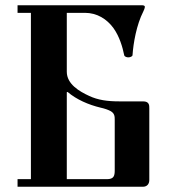

<svg xmlns="http://www.w3.org/2000/svg" viewBox="-20 -713 648 733"><path d="M47 0H525C541 0 550 -10 550 -26V-300C550 -311 550 -326 526 -326H435C390 -326 354 -331 320 -347C283 -364 235 -392 235 -439V-664H304C351 -664 388 -640 413 -606C436 -574 448 -533 454 -503C455 -496 465 -494 470 -494C476 -494 486 -497 486 -503C489 -548 501 -618 527 -669C529 -673 533 -682 533 -687C533 -691 529 -693 521 -693H47V-664H98V-29H47ZM235 -29V-361L238 -362C272 -333 318 -313 364 -302C378 -299 393 -294 402 -289C418 -280 418 -268 418 -255V-63C418 -42 415 -29 388 -29Z"/></svg>

Font: Monomakh Unicode
Style: Regular
Weight: 400
Version: Version 1.2